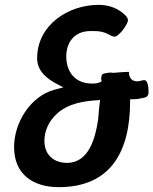

<svg xmlns="http://www.w3.org/2000/svg" viewBox="-20 -757 632 791"><path d="M203 -387C106 -360 38 -253 38 -151C38 -39 116 14 222 14C435 14 516 -131 516 -339V-348H525C537 -348 549 -349 561 -352C582 -355 592 -359 592 -378C592 -390 591 -427 574 -427C573 -427 569 -426 562 -425C559 -424 557 -423 554 -423C552 -422 549 -422 545 -422C522 -422 515 -437 512 -449C512 -453 511 -458 511 -461C494 -461 477 -459 460 -458C455 -457 451 -457 447 -457L438 -458C433 -458 429 -458 424 -457C418 -455 412 -456 403 -452C399 -448 397 -442 397 -434C397 -431 397 -429 398 -427V-421L392 -418C384 -415 376 -413 367 -413H357C290 -413 253 -461 253 -524C253 -584 288 -629 352 -629C371 -629 390 -630 409 -623C413 -622 417 -621 422 -618L434 -612C441 -608 448 -606 453 -606C469 -606 507 -657 507 -673C507 -680 504 -686 499 -691C470 -722 430 -737 387 -737C258 -737 133 -652 133 -517C133 -464 173 -432 220 -408L241 -397ZM391 -334C388 -314 387 -290 384 -263C373 -190 347 -86 256 -86C201 -86 163 -120 163 -176C163 -220 182 -258 213 -287C258 -330 325 -341 381 -344L392 -345Z"/></svg>

Font: Bangerz
Style: Regular
Weight: 400
Designer: vernon adams
Foundry: Vernon Adams
Version: Version 2.10;December 28, 2023;FontCreator 13.0.0.2683 64-bi